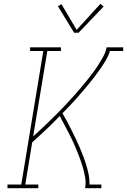

<svg xmlns="http://www.w3.org/2000/svg" viewBox="-20 -982 663 1002"><path d="M19 0V-19H91L206 -716H137V-735H298V-716H227L153 -270Q172 -287 190.5 -304.5Q209 -322 227.5 -339.5Q246 -357 264 -375Q282 -393 300 -411.5Q318 -430 335 -448.5Q352 -467 369 -486Q386 -505 402.5 -524.5Q419 -544 435 -564Q451 -584 466 -604Q481 -624 494.5 -645.5Q508 -667 520 -689Q532 -711 536 -735H623V-716H554Q547 -693 534 -670.5Q521 -648 506.5 -627Q492 -606 476.5 -585.5Q461 -565 444.5 -545Q428 -525 411.5 -505.5Q395 -486 377.5 -466.5Q360 -447 342.5 -428.5Q325 -410 306 -391Q319 -369 330.5 -347.5Q342 -326 353 -303.5Q364 -281 375 -258.5Q386 -236 395.5 -213.5Q405 -191 414 -167.5Q423 -144 430.5 -119.5Q438 -95 443 -70Q448 -45 447 -19H509V0H424Q429 -26 425 -52Q421 -78 414 -102.5Q407 -127 398.5 -150.5Q390 -174 380.5 -197.5Q371 -221 360.5 -243.5Q350 -266 338.5 -288Q327 -310 315.5 -332Q304 -354 292 -376Q292 -376 292 -376Q292 -376 292 -376H291Q257 -340 221 -306Q185 -272 148 -239L112 -19H180V0ZM367 -811 282 -950 301 -960 380 -826 504 -962 521 -948 390 -811Z"/></svg>

Font: Iosevka Curly Slab ThEx
Style: Italic
Weight: 100
Width: 7
Italic angle: -9°
Monospace: yes
Designer: Belleve Invis
Foundry: Belleve Invis
Version: Version 11.1.0; ttfautohint (v1.8.3)